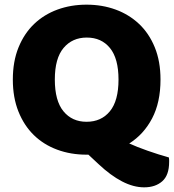

<svg xmlns="http://www.w3.org/2000/svg" viewBox="-20 -645 745 823"><path d="M35 -304Q35 -382 59.5 -442Q84 -502 126.5 -542.5Q169 -583 226.5 -604Q284 -625 351 -625Q418 -625 475.5 -604Q533 -583 576 -542.5Q619 -502 643.5 -442Q668 -382 668 -304Q668 -206 632 -137.5Q596 -69 534 -30Q549 -23 569.5 -15Q590 -7 612.5 1Q635 9 659 16.5Q683 24 704 30Q705 36 705 40.5Q705 45 705 49Q705 106 675.5 132Q646 158 598 158Q552 158 503 132.5Q454 107 403 59L359 18H351Q283 18 225 -3.5Q167 -25 125 -66Q83 -107 59 -167Q35 -227 35 -304ZM215 -304Q215 -213 252 -168Q289 -123 351 -123Q414 -123 451 -168Q488 -213 488 -304Q488 -394 451.5 -439Q415 -484 352 -484Q290 -484 252.5 -439.5Q215 -395 215 -304Z"/></svg>

Font: Baloo Tamma
Style: Regular
Weight: 400
Designer: Divya Kowshik and Ek Type
Foundry: Ek Type
Version: Version 1.007;PS 1.000;hotconv 1.0.88;makeotf.lib2.5.647800